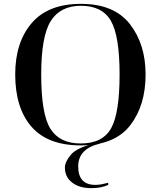

<svg xmlns="http://www.w3.org/2000/svg" viewBox="-20 -745 835 997"><path d="M399 10Q575 10 655.5 -93.5Q736 -197 736 -358Q736 -516 654 -620.5Q572 -725 400 -725Q230 -725 144.5 -625Q59 -525 59 -359Q59 -184 143.5 -87Q228 10 399 10ZM399 0Q290 0 242 -76Q194 -152 194 -358Q194 -558 244 -636.5Q294 -715 400 -715Q511 -715 556 -636.5Q601 -558 601 -358Q601 -158 557 -79Q513 0 399 0ZM454 232Q506 232 542 215V204Q522 209 507.5 212Q493 215 475 215Q386 215 386 119Q386 26 502 0H471Q378 22 347.5 59Q317 96 317 125Q317 174 354.5 203Q392 232 454 232Z"/></svg>

Font: Noto Serif Display Semi
Style: Regular
Weight: 600
Designer: Monotype Design Team
Foundry: Monotype Imaging Inc.
Version: Version 1.900